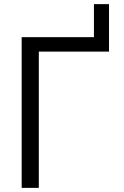

<svg xmlns="http://www.w3.org/2000/svg" viewBox="-20 -910 603 930"><path d="M508 -660H168V0H85V-730H435V-890H508Z"/></svg>

Font: M PLUS 1p
Style: Regular
Weight: 400
Version: Version 1.062